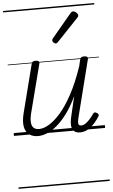

<svg xmlns="http://www.w3.org/2000/svg" viewBox="-75 -932 797 1355"><g transform="rotate(-5 323.0 -255.0)"><path d="M170 16Q134 16 108.5 -1.5Q83 -19 75 -57.5Q67 -96 83 -158L169 -495Q172 -506 178 -510.5Q184 -515 198 -515Q214 -515 220 -509Q226 -503 223 -492L137 -158Q126 -117 127 -89Q128 -61 141.5 -47Q155 -33 182 -33Q213 -33 252 -56Q291 -79 334 -128Q377 -177 420 -256.5Q463 -336 502 -451L512 -495Q516 -508 522 -512Q528 -516 542 -516Q557 -516 563.5 -510.5Q570 -505 567 -494L467 -98Q461 -75 459.5 -60.5Q458 -46 463 -39Q468 -32 479 -32Q495 -32 511 -43Q527 -54 542 -71Q557 -88 570 -107Q576 -115 582.5 -115.5Q589 -116 597 -110Q607 -105 608.5 -98.5Q610 -92 606 -86Q594 -65 573 -41Q552 -17 525.5 -0.5Q499 16 468 16Q445 16 431.5 7.5Q418 -1 412 -17.5Q406 -34 407.5 -56.5Q409 -79 416 -107L448 -243Q414 -171 377 -121.5Q340 -72 303.5 -41.5Q267 -11 233 2.5Q199 16 170 16ZM351 -624Q345 -624 336.5 -631.5Q328 -639 328 -646Q328 -650 329 -653.5Q330 -657 334 -662L472 -827Q478 -834 482.5 -836.5Q487 -839 492 -839Q499 -839 507 -834Q515 -829 520.5 -822Q526 -815 526 -808Q526 -803 524 -799.5Q522 -796 518 -792L368 -634Q359 -624 351 -624ZM0 365H646V375H0ZM0 -20H646V0H0ZM0 -505H646V-500H0ZM0 -885H646V-875H0Z"/></g></svg>

Font: Playwrite IS Guides
Style: Regular
Weight: 400
Designer: Veronika Burian, José Scaglione
Foundry: TypeTogether
Version: Version 1.003